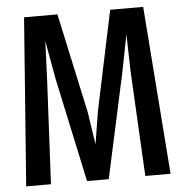

<svg xmlns="http://www.w3.org/2000/svg" viewBox="-51 -747 752 795"><g transform="rotate(-5 325.0 -349.0)"><path d="M25.9 0 78.1 -698.2H216.8L306.2 -285.2L327.1 -148.9L349.1 -285.2L436 -698.2H573.2L626 0H521L498 -437L494.1 -590.8L463.9 -437L369.1 0H278.8L185.1 -437L157.2 -592.8L150.9 -437L128.9 0Z"/></g></svg>

Font: Azeret Mono
Style: Regular
Weight: 400
Designer: Martin Vácha
Foundry: Displaay
Version: Version 1.002